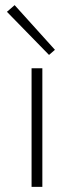

<svg xmlns="http://www.w3.org/2000/svg" viewBox="-20 -728 288 748"><path d="M171 -514 7 -682 37 -708 194 -534ZM103 0V-462H145V0Z"/></svg>

Font: EauTestSC Light
Style: Regular
Weight: 300
Designer: Christian Thalmann (Catharsis Fonts)
Version: Version 0.001;PS 000.001;hotconv 1.0.88;makeotf.lib2.5.64775